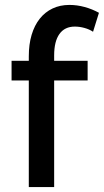

<svg xmlns="http://www.w3.org/2000/svg" viewBox="-20 -760 422 780"><path d="M97 0V-433H27V-513H97V-531Q97 -580 108.5 -618.5Q120 -657 141.5 -684Q163 -711 193.5 -725.5Q224 -740 262 -740Q293 -740 324 -731.5Q355 -723 382 -708L358 -631Q343 -641 323 -646.5Q303 -652 284 -652Q243 -652 221.5 -622Q200 -592 200 -535V-513H336V-433H200V0Z"/></svg>

Font: Rising Sun Medium
Style: Regular
Weight: 500
Designer: Matt McInerney, Pablo Impallari, Rodrigo Fuenzalida (Raleway font), Stephen Hutchings (Greek), Cristiano Sobral (main ch
Foundry: The Rising Sun Project Authors
Version: Version 4.327; ttfautohint (v1.8.4.7-5d5b-dirty)